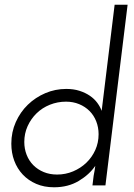

<svg xmlns="http://www.w3.org/2000/svg" viewBox="-20 -786 568 814"><path d="M28 -177Q28 -226 47 -268.5Q66 -311 98 -342Q130 -373 172 -391Q214 -409 261 -409Q292 -409 317 -401Q342 -393 361 -380Q380 -367 392.5 -350Q405 -333 411 -316L466 -766H521L427 0H372L377 -41Q379 -52 381 -62.5Q383 -73 384 -83Q359 -46 314 -19Q269 8 209 8Q167 8 133.5 -6.5Q100 -21 76.5 -46Q53 -71 40.5 -104.5Q28 -138 28 -177ZM83 -184Q83 -155 93 -129.5Q103 -104 121.5 -85.5Q140 -67 165.5 -56.5Q191 -46 222 -46Q258 -46 290 -59.5Q322 -73 346 -96Q370 -119 384 -150Q398 -181 398 -217Q398 -246 388 -271.5Q378 -297 359.5 -315.5Q341 -334 315.5 -344.5Q290 -355 260 -355Q224 -355 191.5 -342Q159 -329 135 -305.5Q111 -282 97 -251Q83 -220 83 -184Z"/></svg>

Font: Josefin Sans
Style: Italic
Weight: 400
Italic angle: -7.5°
Designer: Santiago Orozco
Foundry: Typemade